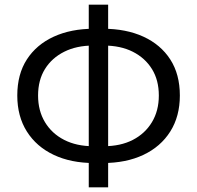

<svg xmlns="http://www.w3.org/2000/svg" viewBox="-20 -778 843 822"><path d="M383 -80Q284 -80 210 -115Q136 -150 95 -215Q54 -280 54 -369Q54 -460 95 -523.5Q136 -587 210 -621Q284 -655 383 -655H420Q520 -655 594 -621Q668 -587 709 -523.5Q750 -460 750 -369Q750 -280 709 -215Q668 -150 594 -115Q520 -80 420 -80ZM379 -152H424Q496 -152 548.5 -179Q601 -206 630.5 -255Q660 -304 660 -369Q660 -435 630.5 -482.5Q601 -530 548.5 -556.5Q496 -583 424 -583H379Q308 -583 255 -556.5Q202 -530 172.5 -482.5Q143 -435 143 -369Q143 -304 172.5 -255Q202 -206 255 -179Q308 -152 379 -152ZM360 24V-758H443V24Z"/></svg>

Font: Noto Sans HK
Style: Regular
Weight: 400
Designer: Ryoko NISHIZUKA 西塚涼子 (kana, bopomofo & ideographs); Paul D. Hunt (Latin, Greek & Cyrillic); Sandoll Communications 산돌커뮤니
Foundry: Adobe
Version: Version 2.004-H2;hotconv 1.0.118;makeotfexe 2.5.65603